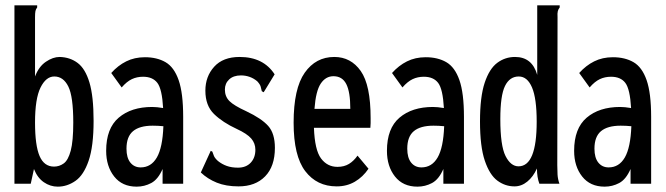

<svg xmlns="http://www.w3.org/2000/svg" viewBox="-20 -687 2490 718"><path d="M196 11Q168 11 144 -5.5Q120 -22 107 -55L95 0H34V-667H119V-659Q114 -653 112.5 -645.5Q111 -638 111 -622V-401Q125 -438 151.5 -456Q178 -474 203 -474Q242 -473 270.5 -451.5Q299 -430 314.5 -378.5Q330 -327 330 -235Q330 -140 311.5 -86Q293 -32 262 -10.5Q231 11 196 11ZM182 -64Q202 -64 218.5 -76Q235 -88 244.5 -123.5Q254 -159 254 -229Q254 -326 235.5 -363.5Q217 -401 183 -401Q152 -401 131.5 -359.5Q111 -318 111 -229Q111 -143 128 -103.5Q145 -64 182 -64Z M491 11Q437 11 407 -27Q377 -65 377 -123Q377 -207 424 -247Q471 -287 549 -287Q566 -287 590 -283Q586 -354 568.5 -377Q551 -400 515 -400Q492 -400 473 -391Q454 -382 435 -360L396 -414Q421 -442 452 -457.5Q483 -473 522 -473Q567 -473 599 -454.5Q631 -436 648 -387.5Q665 -339 665 -250V0H588V-55Q571 -16 545.5 -2.5Q520 11 491 11ZM453 -131Q453 -97 467.5 -79Q482 -61 506 -61Q545 -61 566.5 -98Q588 -135 591 -215Q571 -217 551 -217Q502 -217 477.5 -196.5Q453 -176 453 -131Z M872 10Q825 10 790.5 -4Q756 -18 731 -42L764 -114L768 -123L774 -120Q777 -112 780 -104Q783 -96 795 -85Q810 -73 828 -66.5Q846 -60 870 -60Q900 -60 917.5 -78.5Q935 -97 935 -127Q935 -151 919.5 -169Q904 -187 865 -205Q813 -229 780.5 -260.5Q748 -292 748 -348Q748 -401 781 -437.5Q814 -474 876 -474Q965 -474 1007 -409L971 -350L966 -342L959 -346Q957 -354 955 -362.5Q953 -371 942 -383Q929 -394 913.5 -399.5Q898 -405 881 -405Q853 -405 837 -390Q821 -375 821 -352Q821 -326 838 -309Q855 -292 901 -271Q958 -244 983 -216Q1008 -188 1008 -134Q1008 -65 971.5 -27.5Q935 10 872 10Z M1239 10Q1165 10 1121.5 -47Q1078 -104 1078 -228Q1078 -356 1119.5 -415Q1161 -474 1230 -474Q1292 -474 1329 -421.5Q1366 -369 1366 -245Q1366 -235 1366 -226.5Q1366 -218 1365 -209H1154Q1157 -126 1180.5 -94.5Q1204 -63 1242 -63Q1267 -63 1285 -74Q1303 -85 1317 -105L1358 -56Q1337 -25 1307 -7.5Q1277 10 1239 10ZM1156 -280H1290Q1290 -343 1275 -372.5Q1260 -402 1227 -402Q1198 -402 1179.5 -374.5Q1161 -347 1156 -280Z M1541 11Q1487 11 1457 -27Q1427 -65 1427 -123Q1427 -207 1474 -247Q1521 -287 1599 -287Q1616 -287 1640 -283Q1636 -354 1618.5 -377Q1601 -400 1565 -400Q1542 -400 1523 -391Q1504 -382 1485 -360L1446 -414Q1471 -442 1502 -457.5Q1533 -473 1572 -473Q1617 -473 1649 -454.5Q1681 -436 1698 -387.5Q1715 -339 1715 -250V0H1638V-55Q1621 -16 1595.5 -2.5Q1570 11 1541 11ZM1503 -131Q1503 -97 1517.5 -79Q1532 -61 1556 -61Q1595 -61 1616.5 -98Q1638 -135 1641 -215Q1621 -217 1601 -217Q1552 -217 1527.5 -196.5Q1503 -176 1503 -131Z M1904 10Q1869 10 1840 -11.5Q1811 -33 1793 -86Q1775 -139 1775 -233Q1775 -325 1792.5 -377.5Q1810 -430 1839.5 -452Q1869 -474 1906 -474Q1970 -474 1989 -407V-667H2073V-659Q2068 -653 2066 -645.5Q2064 -638 2065 -622L2064 -69Q2064 -51 2065 -34Q2066 -17 2072 0H1997Q1988 -24 1988 -57Q1974 -26 1952 -8Q1930 10 1904 10ZM1919 -65Q1987 -65 1987 -232Q1987 -319 1969.5 -360Q1952 -401 1920 -401Q1886 -401 1868.5 -365.5Q1851 -330 1851 -242Q1851 -142 1870.5 -103.5Q1890 -65 1919 -65Z M2241 11Q2187 11 2157 -27Q2127 -65 2127 -123Q2127 -207 2174 -247Q2221 -287 2299 -287Q2316 -287 2340 -283Q2336 -354 2318.5 -377Q2301 -400 2265 -400Q2242 -400 2223 -391Q2204 -382 2185 -360L2146 -414Q2171 -442 2202 -457.5Q2233 -473 2272 -473Q2317 -473 2349 -454.5Q2381 -436 2398 -387.5Q2415 -339 2415 -250V0H2338V-55Q2321 -16 2295.5 -2.5Q2270 11 2241 11ZM2203 -131Q2203 -97 2217.5 -79Q2232 -61 2256 -61Q2295 -61 2316.5 -98Q2338 -135 2341 -215Q2321 -217 2301 -217Q2252 -217 2227.5 -196.5Q2203 -176 2203 -131Z"/></svg>

Font: Inconsolata ExtraCondensed SemiBold
Style: Regular
Weight: 600
Width: 2
Monospace: yes
Designer: Raph Levien, Cyreal, Brenton Simpson
Foundry: Raph Levien, Cyreal, Google
Version: Version 3.001; ttfautohint (v1.8.2.53-6de2)